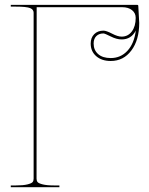

<svg xmlns="http://www.w3.org/2000/svg" viewBox="-20 -780 622 800"><path d="M545.9 -652.8Q526.9 -615.7 486.8 -615.7Q465.8 -615.7 441.2 -628.2Q416.5 -640.6 411.1 -640.6Q392.1 -640.6 381.1 -629.4Q370.1 -618.2 370.1 -598.6Q370.1 -571.3 388.9 -554.7Q407.7 -538.1 441.4 -538.1Q482.9 -538.1 511 -568.4Q539.1 -598.6 545.9 -652.8ZM24.9 -759.8H550.8Q556.2 -759.8 556.2 -755.4Q560.1 -694.3 560.1 -684.6Q560.1 -613.3 527.3 -569.6Q494.6 -525.9 441.4 -525.9Q403.8 -525.9 380.9 -545.9Q357.9 -565.9 357.9 -598.6Q357.9 -623 372.6 -637.7Q387.2 -652.3 411.1 -652.3Q422.9 -652.3 446.8 -639.9Q470.7 -627.4 486.8 -627.4Q513.2 -627.4 529.3 -648.9Q545.4 -670.4 545.4 -705.6Q545.4 -725.6 530 -737.8Q514.6 -750 489.3 -750H132.8L132.3 -35.6Q132.3 -26.9 136.5 -21.5Q140.6 -16.1 158 -11.7Q175.3 -7.3 207.5 -7.3H227.5V0H24.9V-7.3H44.9Q77.1 -7.3 94.5 -11.7Q111.8 -16.1 116 -21.5Q120.1 -26.9 120.1 -35.6V-727.1Q120.1 -740.2 105.5 -746.3Q90.8 -752.4 44.9 -752.4H24.9Z"/></svg>

Font: ZnikomitNo24
Style: Thin
Weight: 300
Designer: gluk
Foundry: gluk
Version: Version 0.55